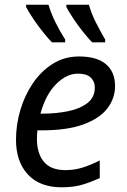

<svg xmlns="http://www.w3.org/2000/svg" viewBox="-20 -786 539 816"><path d="M242 10Q149 10 98.5 -44.5Q48 -99 48 -192Q48 -256 66.5 -318.5Q85 -381 120 -432.5Q155 -484 204.5 -515Q254 -546 316 -546Q392 -546 430.5 -513Q469 -480 469 -421Q469 -368 436.5 -325.5Q404 -283 335 -257.5Q266 -232 156 -232H139Q138 -223 137.5 -213Q137 -203 137 -195Q137 -134 166.5 -98.5Q196 -63 258 -63Q296 -63 330 -73.5Q364 -84 404 -104V-29Q366 -12 329.5 -1Q293 10 242 10ZM152 -303H159Q219 -303 270 -313.5Q321 -324 352 -348.5Q383 -373 383 -414Q383 -440 365.5 -456.5Q348 -473 311 -473Q263 -473 218.5 -428.5Q174 -384 152 -303ZM91 -766H186Q197 -729 216 -690.5Q235 -652 257 -618V-606H201Q187 -620 171 -639.5Q155 -659 140 -679.5Q125 -700 112 -720.5Q99 -741 91 -756ZM358 -766Q368 -729 387.5 -690.5Q407 -652 427 -618V-606H372Q358 -620 342 -639.5Q326 -659 311 -679.5Q296 -700 283 -720.5Q270 -741 262 -756V-766Z"/></svg>

Font: BC Sans
Style: Italic
Weight: 400
Italic angle: -12°
Designer: Monotype Design Team
Designer: Province of B.C.
Foundry: Monotype Imaging Inc.
Version: Version 2.000;GOOG;noto-source:20170915:90ef993387c0